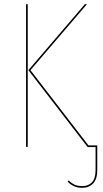

<svg xmlns="http://www.w3.org/2000/svg" viewBox="-20 -700 491 914"><path d="M104 -680H112V-1H104ZM443 -8V110Q443 152 423.5 173Q404 194 372 194Q349 194 332.5 186.5Q316 179 302 165L307 159Q320 172 335 179Q350 186 372 186Q401 186 418 167.5Q435 149 435 110V0H397L115 -366L384 -680H394L125 -366L401 -8Z"/></svg>

Font: Fira Sans Compressed Eight
Style: Regular
Weight: 100
Width: 1
Designer: bBox Type GmbH & Carrois Corporate GbR & Edenspiekermann AG
Foundry: bBox Type GmbH & Carrois Corporate GbR & Edenspiekermann AG
Version: Version 4.301